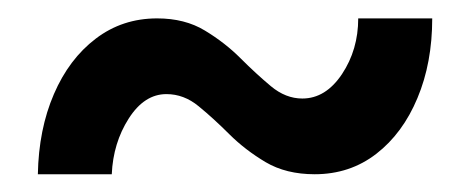

<svg xmlns="http://www.w3.org/2000/svg" viewBox="-20 -414 521 213"><path d="M22 -220.7Q22.9 -270.5 39.8 -309.6Q56.6 -348.6 86.2 -371.1Q115.7 -393.6 154.3 -393.6Q185.1 -393.6 207.3 -380.1Q229.5 -366.7 246.8 -349.4Q264.2 -332 280.5 -318.4Q296.9 -304.7 315.4 -304.7Q341.3 -304.7 359.4 -331.8Q377.4 -358.9 377.4 -393.6H459.5Q459.5 -344.2 443.1 -305.2Q426.8 -266.1 397.5 -243.4Q368.2 -220.7 329.1 -220.7Q297.4 -220.7 274.7 -234.1Q252 -247.6 234.4 -265.1Q216.8 -282.7 200.4 -296.1Q184.1 -309.6 164.6 -309.6Q140.1 -309.6 122.8 -282.5Q105.5 -255.4 104 -220.7Z"/></svg>

Font: Reddit Sans Condensed Medium
Style: Regular
Weight: 500
Designer: Stephen Hutchings
Foundry: Reddit
Version: Version 1.014